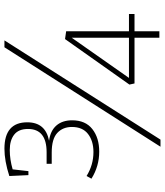

<svg xmlns="http://www.w3.org/2000/svg" viewBox="41 -779 743 865"><g transform="rotate(-90 412.5 -346.5)"><path d="M303 -393Q303 -333 263.5 -302Q224 -271 162 -271Q96 -271 40 -306L52 -328Q102 -297 160 -297Q210 -297 241.5 -321.5Q273 -346 273 -394Q273 -435 246 -460Q219 -485 158 -485H107V-508H159Q264 -508 264 -592Q264 -634 238.5 -654Q213 -674 169 -674Q127 -674 82 -661L74 -590H56L52 -676Q120 -698 175 -698Q294 -698 294 -595Q294 -513 211 -497Q256 -491 279.5 -464Q303 -437 303 -393ZM216 5H184L632 -698H663ZM704 -137H782V-112H704V0H675V-112H469L464 -135L669 -425L704 -420ZM675 -137V-395L494 -137Z"/></g></svg>

Font: Bitter Pro ExtraLight
Style: Regular
Weight: 275
Designer: Sol Matas, and Bitter project Authors
Foundry: Sol Matas
Version: Version 1.010